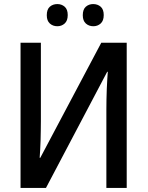

<svg xmlns="http://www.w3.org/2000/svg" viewBox="-20 -924 728 944"><path d="M81 -714H181V-329Q181 -308 180.5 -283.5Q180 -259 179.5 -233.5Q179 -208 177.5 -186.5Q176 -165 175 -148H178L478 -714H603V0H503V-386Q503 -408 503.5 -434.5Q504 -461 505 -487Q506 -513 507.5 -535Q509 -557 510 -571H507L206 0H81ZM210 -849Q210 -878 225 -891Q240 -904 262 -904Q283 -904 298 -891Q313 -878 313 -850Q313 -822 298 -808.5Q283 -795 262 -795Q240 -795 225 -808.5Q210 -822 210 -849ZM387 -849Q387 -878 402 -891Q417 -904 438 -904Q460 -904 475 -891Q490 -878 490 -850Q490 -822 475 -808.5Q460 -795 439 -795Q417 -795 402 -808.5Q387 -822 387 -849Z"/></svg>

Font: Noto Sans Display SemiCondensed Medium
Style: Regular
Weight: 500
Width: 4
Designer: Monotype Design Team
Foundry: Monotype Imaging Inc.
Version: Version 2.003